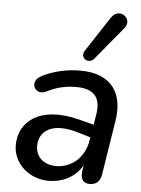

<svg xmlns="http://www.w3.org/2000/svg" viewBox="-55 -811 634 863"><g transform="rotate(5 262.5 -379.5)"><path d="M197 9C256 9 315 -17 348 -74L344 -46C339 -11 354 7 382 7C411 7 429 -9 434 -40L473 -286C493 -410 439 -497 296 -497C240 -497 179 -485 126 -458C67 -430 102 -365 152 -390C196 -413 238 -422 285 -422C366 -422 396 -382 385 -310L377 -260L311 -277C126 -325 36 -241 36 -139C36 -54 110 9 197 9ZM355 -557 477 -705C513 -749 447 -798 412 -746L309 -589C286 -555 329 -526 355 -557ZM132 -144C132 -205 185 -260 320 -216L367 -202L365 -190C353 -109 293 -60 224 -60C174 -60 132 -89 132 -144Z"/></g></svg>

Font: SN Pro Medium
Style: Italic
Weight: 400
Italic angle: -9°
Designer: Tobias Whetton
Foundry: Supernotes
Version: Version 1.001;Glyphs 3.2 (3249)